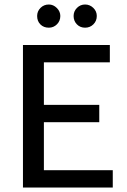

<svg xmlns="http://www.w3.org/2000/svg" viewBox="-20 -833 566 853"><path d="M82 -633H468V-556H175V-367H421V-290H175V-77H481V0H82ZM145 -762Q145 -783 160 -798Q175 -813 197 -813Q217 -813 232.5 -797.5Q248 -782 248 -762Q248 -740 233 -725Q218 -710 197 -710Q174 -710 159.5 -724.5Q145 -739 145 -762ZM307 -762Q307 -783 322 -798Q337 -813 358 -813Q379 -813 394.5 -798Q410 -783 410 -762Q410 -740 395 -725Q380 -710 358 -710Q336 -710 321.5 -725Q307 -740 307 -762Z"/></svg>

Font: TajawalTap Med
Style: Regular
Weight: 500
Designer: Boutros Fonts
Foundry: Created by Boutros International 2017
Version: Version 2.700